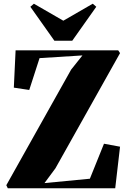

<svg xmlns="http://www.w3.org/2000/svg" viewBox="-20 -1014 682 1034"><path d="M22 0 14 -16.5 363 -639 424 -715.5 193 -701 137.5 -529.5 54.5 -542 64 -743H616.5L626.5 -728L278.5 -107.5L219.5 -28L464 -51.5L540 -240L626.5 -224L600.5 0ZM273 -794.5 143.5 -977.5 162.5 -994 321 -902.5 479.5 -994 498.5 -977.5 369 -794.5Z"/></svg>

Font: Merriweather 144pt Black
Style: Regular
Weight: 900
Version: Version 2.100